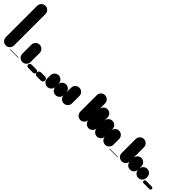

<svg xmlns="http://www.w3.org/2000/svg" viewBox="160 -2120 3281 3281"><g transform="rotate(45 1800.0 -480.0)"><path d="M0 -100H200V-860H0ZM100 -200Q73 -200 50 -186.5Q27 -173 13.5 -150Q0 -127 0 -100Q0 -73 13.5 -50Q27 -27 50 -13.5Q73 0 100 0Q127 0 150 -13.5Q173 -27 186.5 -50Q200 -73 200 -100Q200 -127 186.5 -150Q173 -173 150 -186.5Q127 -200 100 -200ZM100 -960Q73 -960 50 -946.5Q27 -933 13.5 -910Q0 -887 0 -860Q0 -833 13.5 -810Q27 -787 50 -773.5Q73 -760 100 -760Q127 -760 150 -773.5Q173 -787 186.5 -810Q200 -833 200 -860Q200 -887 186.5 -910Q173 -933 150 -946.5Q127 -960 100 -960Z M205 -10Q203 -10 201.5 -8.5Q200 -7 200 -5Q200 -3 201.5 -1.5Q203 0 205 0H395Q397 0 398.5 -1.5Q400 -3 400 -5Q400 -7 398.5 -8.5Q397 -10 395 -10Z M400 -100H600V-320H400ZM500 -200Q473 -200 450 -186.5Q427 -173 413.5 -150Q400 -127 400 -100Q400 -73 413.5 -50Q427 -27 450 -13.5Q473 0 500 0Q527 0 550 -13.5Q573 -27 586.5 -50Q600 -73 600 -100Q600 -127 586.5 -150Q573 -173 550 -186.5Q527 -200 500 -200ZM500 -420Q473 -420 450 -406.5Q427 -393 413.5 -370Q400 -347 400 -320Q400 -293 413.5 -270Q427 -247 450 -233.5Q473 -220 500 -220Q527 -220 550 -233.5Q573 -247 586.5 -270Q600 -293 600 -320Q600 -347 586.5 -370Q573 -393 550 -406.5Q527 -420 500 -420Z M640 -80Q624 -80 612 -68.5Q600 -57 600 -40Q600 -24 612 -12Q624 0 640 0H760Q777 0 788.5 -12Q800 -24 800 -40Q800 -57 788.5 -68.5Q777 -80 760 -80Z M850 -100Q829 -100 814.5 -85.5Q800 -71 800 -50Q800 -29 814.5 -14.5Q829 0 850 0H950Q971 0 985.5 -14.5Q1000 -29 1000 -50Q1000 -71 985.5 -85.5Q971 -100 950 -100Z M1000 -100H1200V-180H1000ZM1100 -200Q1073 -200 1050 -186.5Q1027 -173 1013.5 -150Q1000 -127 1000 -100Q1000 -73 1013.5 -50Q1027 -27 1050 -13.5Q1073 0 1100 0Q1127 0 1150 -13.5Q1173 -27 1186.5 -50Q1200 -73 1200 -100Q1200 -127 1186.5 -150Q1173 -173 1150 -186.5Q1127 -200 1100 -200ZM1100 -280Q1073 -280 1050 -266.5Q1027 -253 1013.5 -230Q1000 -207 1000 -180Q1000 -153 1013.5 -130Q1027 -107 1050 -93.5Q1073 -80 1100 -80Q1127 -80 1150 -93.5Q1173 -107 1186.5 -130Q1200 -153 1200 -180Q1200 -207 1186.5 -230Q1173 -253 1150 -266.5Q1127 -280 1100 -280Z M1200 -100H1400V-160H1200ZM1300 -200Q1273 -200 1250 -186.5Q1227 -173 1213.5 -150Q1200 -127 1200 -100Q1200 -73 1213.5 -50Q1227 -27 1250 -13.5Q1273 0 1300 0Q1327 0 1350 -13.5Q1373 -27 1386.5 -50Q1400 -73 1400 -100Q1400 -127 1386.5 -150Q1373 -173 1350 -186.5Q1327 -200 1300 -200ZM1300 -260Q1273 -260 1250 -246.5Q1227 -233 1213.5 -210Q1200 -187 1200 -160Q1200 -133 1213.5 -110Q1227 -87 1250 -73.5Q1273 -60 1300 -60Q1327 -60 1350 -73.5Q1373 -87 1386.5 -110Q1400 -133 1400 -160Q1400 -187 1386.5 -210Q1373 -233 1350 -246.5Q1327 -260 1300 -260Z M1400 -100H1600V-280H1400ZM1500 -200Q1473 -200 1450 -186.5Q1427 -173 1413.5 -150Q1400 -127 1400 -100Q1400 -73 1413.5 -50Q1427 -27 1450 -13.5Q1473 0 1500 0Q1527 0 1550 -13.5Q1573 -27 1586.5 -50Q1600 -73 1600 -100Q1600 -127 1586.5 -150Q1573 -173 1550 -186.5Q1527 -200 1500 -200ZM1500 -380Q1473 -380 1450 -366.5Q1427 -353 1413.5 -330Q1400 -307 1400 -280Q1400 -253 1413.5 -230Q1427 -207 1450 -193.5Q1473 -180 1500 -180Q1527 -180 1550 -193.5Q1573 -207 1586.5 -230Q1600 -253 1600 -280Q1600 -307 1586.5 -330Q1573 -353 1550 -366.5Q1527 -380 1500 -380Z M1600 0Q1600 0 1600 0Q1600 0 1600 0Q1600 0 1600 0Q1600 0 1600 0H1800Q1800 0 1800 0Q1800 0 1800 0Q1800 0 1800 0Q1800 0 1800 0Z M1800 -100H2000V-500H1800ZM1900 -200Q1873 -200 1850 -186.5Q1827 -173 1813.5 -150Q1800 -127 1800 -100Q1800 -73 1813.5 -50Q1827 -27 1850 -13.5Q1873 0 1900 0Q1927 0 1950 -13.5Q1973 -27 1986.5 -50Q2000 -73 2000 -100Q2000 -127 1986.5 -150Q1973 -173 1950 -186.5Q1927 -200 1900 -200ZM1900 -600Q1873 -600 1850 -586.5Q1827 -573 1813.5 -550Q1800 -527 1800 -500Q1800 -473 1813.5 -450Q1827 -427 1850 -413.5Q1873 -400 1900 -400Q1927 -400 1950 -413.5Q1973 -427 1986.5 -450Q2000 -473 2000 -500Q2000 -527 1986.5 -550Q1973 -573 1950 -586.5Q1927 -600 1900 -600Z M2000 -100H2200V-360H2000ZM2100 -200Q2073 -200 2050 -186.5Q2027 -173 2013.5 -150Q2000 -127 2000 -100Q2000 -73 2013.5 -50Q2027 -27 2050 -13.5Q2073 0 2100 0Q2127 0 2150 -13.5Q2173 -27 2186.5 -50Q2200 -73 2200 -100Q2200 -127 2186.5 -150Q2173 -173 2150 -186.5Q2127 -200 2100 -200ZM2100 -460Q2073 -460 2050 -446.5Q2027 -433 2013.5 -410Q2000 -387 2000 -360Q2000 -333 2013.5 -310Q2027 -287 2050 -273.5Q2073 -260 2100 -260Q2127 -260 2150 -273.5Q2173 -287 2186.5 -310Q2200 -333 2200 -360Q2200 -387 2186.5 -410Q2173 -433 2150 -446.5Q2127 -460 2100 -460Z M2200 -100H2400V-280H2200ZM2300 -200Q2273 -200 2250 -186.5Q2227 -173 2213.5 -150Q2200 -127 2200 -100Q2200 -73 2213.5 -50Q2227 -27 2250 -13.5Q2273 0 2300 0Q2327 0 2350 -13.5Q2373 -27 2386.5 -50Q2400 -73 2400 -100Q2400 -127 2386.5 -150Q2373 -173 2350 -186.5Q2327 -200 2300 -200ZM2300 -380Q2273 -380 2250 -366.5Q2227 -353 2213.5 -330Q2200 -307 2200 -280Q2200 -253 2213.5 -230Q2227 -207 2250 -193.5Q2273 -180 2300 -180Q2327 -180 2350 -193.5Q2373 -207 2386.5 -230Q2400 -253 2400 -280Q2400 -307 2386.5 -330Q2373 -353 2350 -366.5Q2327 -380 2300 -380Z M2400 -100H2600V-240H2400ZM2500 -200Q2473 -200 2450 -186.5Q2427 -173 2413.5 -150Q2400 -127 2400 -100Q2400 -73 2413.5 -50Q2427 -27 2450 -13.5Q2473 0 2500 0Q2527 0 2550 -13.5Q2573 -27 2586.5 -50Q2600 -73 2600 -100Q2600 -127 2586.5 -150Q2573 -173 2550 -186.5Q2527 -200 2500 -200ZM2500 -340Q2473 -340 2450 -326.5Q2427 -313 2413.5 -290Q2400 -267 2400 -240Q2400 -213 2413.5 -190Q2427 -167 2450 -153.5Q2473 -140 2500 -140Q2527 -140 2550 -153.5Q2573 -167 2586.5 -190Q2600 -213 2600 -240Q2600 -267 2586.5 -290Q2573 -313 2550 -326.5Q2527 -340 2500 -340Z M2605 -10Q2603 -10 2601.5 -8.5Q2600 -7 2600 -5Q2600 -3 2601.5 -1.5Q2603 0 2605 0H2795Q2797 0 2798.5 -1.5Q2800 -3 2800 -5Q2800 -7 2798.5 -8.5Q2797 -10 2795 -10Z M2800 -100H3000V-440H2800ZM2900 -200Q2873 -200 2850 -186.5Q2827 -173 2813.5 -150Q2800 -127 2800 -100Q2800 -73 2813.5 -50Q2827 -27 2850 -13.5Q2873 0 2900 0Q2927 0 2950 -13.5Q2973 -27 2986.5 -50Q3000 -73 3000 -100Q3000 -127 2986.5 -150Q2973 -173 2950 -186.5Q2927 -200 2900 -200ZM2900 -540Q2873 -540 2850 -526.5Q2827 -513 2813.5 -490Q2800 -467 2800 -440Q2800 -413 2813.5 -390Q2827 -367 2850 -353.5Q2873 -340 2900 -340Q2927 -340 2950 -353.5Q2973 -367 2986.5 -390Q3000 -413 3000 -440Q3000 -467 2986.5 -490Q2973 -513 2950 -526.5Q2927 -540 2900 -540Z M3000 -100H3200V-180H3000ZM3100 -200Q3073 -200 3050 -186.5Q3027 -173 3013.5 -150Q3000 -127 3000 -100Q3000 -73 3013.5 -50Q3027 -27 3050 -13.5Q3073 0 3100 0Q3127 0 3150 -13.5Q3173 -27 3186.5 -50Q3200 -73 3200 -100Q3200 -127 3186.5 -150Q3173 -173 3150 -186.5Q3127 -200 3100 -200ZM3100 -280Q3073 -280 3050 -266.5Q3027 -253 3013.5 -230Q3000 -207 3000 -180Q3000 -153 3013.5 -130Q3027 -107 3050 -93.5Q3073 -80 3100 -80Q3127 -80 3150 -93.5Q3173 -107 3186.5 -130Q3200 -153 3200 -180Q3200 -207 3186.5 -230Q3173 -253 3150 -266.5Q3127 -280 3100 -280Z M3200 -100H3400V-120H3200ZM3300 -200Q3273 -200 3250 -186.5Q3227 -173 3213.5 -150Q3200 -127 3200 -100Q3200 -73 3213.5 -50Q3227 -27 3250 -13.5Q3273 0 3300 0Q3327 0 3350 -13.5Q3373 -27 3386.5 -50Q3400 -73 3400 -100Q3400 -127 3386.5 -150Q3373 -173 3350 -186.5Q3327 -200 3300 -200ZM3300 -220Q3273 -220 3250 -206.5Q3227 -193 3213.5 -170Q3200 -147 3200 -120Q3200 -93 3213.5 -70Q3227 -47 3250 -33.5Q3273 -20 3300 -20Q3327 -20 3350 -33.5Q3373 -47 3386.5 -70Q3400 -93 3400 -120Q3400 -147 3386.5 -170Q3373 -193 3350 -206.5Q3327 -220 3300 -220Z M3430 -60Q3418 -60 3409 -51Q3400 -42 3400 -30Q3400 -18 3409 -9Q3418 0 3430 0H3570Q3582 0 3591 -9Q3600 -18 3600 -30Q3600 -42 3591 -51Q3582 -60 3570 -60Z"/></g></svg>

Font: Wavefont ExtraBold
Style: Regular
Weight: 800
Monospace: yes
Version: Version 3.005;gftools[0.9.33]